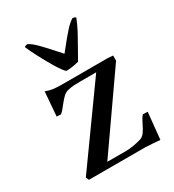

<svg xmlns="http://www.w3.org/2000/svg" viewBox="-167 -775 797 878"><g transform="rotate(-30 231.5 -336.5)"><path d="M255.4 -29.3Q295.9 -29.3 338.9 -42Q354.5 -46.4 365 -60.5Q375.5 -74.7 387.2 -99.1Q394.5 -113.8 399.4 -122.1Q404.3 -130.4 410.2 -136.2Q418.5 -136.2 422.9 -135.7L435.1 -135.3L420.9 5.4Q411.1 4.4 382.3 2.2Q353.5 0 343.3 0H46.4L39.6 -16.1L321.3 -409.2H238.8Q217.3 -409.2 203.6 -408.4Q189.9 -407.7 177.7 -404.8Q159.7 -402.3 146.2 -390.4Q132.8 -378.4 116.2 -356.9Q106.4 -344.2 99.6 -336.4Q92.8 -328.6 85.4 -323.2L63.5 -324.2L73.7 -451.7Q95.7 -443.4 114.3 -441.2Q132.8 -439 155.3 -439H399.9L426.8 -437V-410.2L160.6 -29.3ZM96.7 -671.4Q100.6 -677.7 114.3 -677.7Q132.3 -668.5 157 -643.6Q181.6 -618.7 216.3 -579.6Q222.7 -571.8 238.3 -555.2L256.3 -577.6Q285.6 -614.7 308.6 -640.4Q331.5 -666 350.1 -677.7Q363.8 -677.7 367.7 -671.4Q355.5 -640.1 339.4 -609.9Q323.2 -579.6 297.9 -535.6L273.4 -492.7Q236.8 -482.9 206.5 -482.9Q193.4 -493.7 170.9 -530.5Q148.4 -567.4 126.7 -609.1Q105 -650.9 96.7 -671.4Z"/></g></svg>

Font: Radley
Style: Regular
Weight: 400
Designer: Vernon Adams
Foundry: Vernon Adams
Version: Version 1.003; ttfautohint (v1.6)